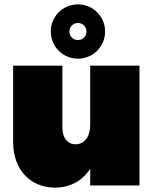

<svg xmlns="http://www.w3.org/2000/svg" viewBox="-20 -847 712 877"><path d="M336 -579C405 -579 460 -634 460 -703C460 -772 405 -827 336 -827C267 -827 212 -772 212 -703C212 -634 267 -579 336 -579ZM336 -742C358 -742 375 -725 375 -703C375 -681 358 -664 336 -664C314 -664 297 -681 297 -703C297 -725 314 -742 336 -742ZM392 -547V-276C392 -223 366 -188 325 -188C289 -188 265 -217 265 -263V-547H40V-198C40 -72 119 10 231 10C301 10 356 -21 392 -76V0H617V-547Z"/></svg>

Font: Montserrat-Arabic Black
Style: Regular
Weight: 900
Designer: Mohamed Gaber
Foundry: Kief Type Foundry
Version: Version 5.008;PS 005.008;hotconv 1.0.88;makeotf.lib2.5.64775